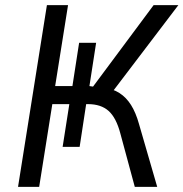

<svg xmlns="http://www.w3.org/2000/svg" viewBox="-20 -725 712 745"><path d="M50 0 162 -705H244L194 -391H261L287 -559H353L327 -391L341 -389L576 -705H672L409 -359L382 -385Q417 -381 443.5 -364Q470 -347 488.5 -317.5Q507 -288 519 -245L590 0H503L447 -207Q431 -268 401.5 -294.5Q372 -321 321 -321H298L316 -332L289 -155H223L249 -321H183L132 0Z"/></svg>

Font: Nunito Sans 10pt SemiCondensed
Style: Italic
Weight: 400
Width: 4
Italic angle: -9°
Designer: Vernon Adams
Foundry: Vernon Adams
Version: Version 3.101;gftools[0.9.27]